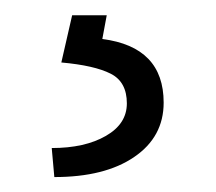

<svg xmlns="http://www.w3.org/2000/svg" viewBox="-20 -20 283 252"><path d="M120.1 0 114.3 31.2Q194.8 41.5 194.8 114.7Q194.8 159.7 156.2 186Q117.7 212.4 51.3 212.4L47.9 174.3Q91.3 174.3 118.9 158.4Q146.5 142.6 146.5 115.7Q146.5 87.4 125.2 76.7Q104 65.9 60.5 62L74.7 0Z"/></svg>

Font: Vazir Thin FD
Style: Thin-FD
Weight: 100
Designer: Saber Rastikerdar
Foundry: Saber Rastikerdar
Version: Version 30.0.0